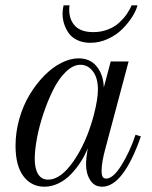

<svg xmlns="http://www.w3.org/2000/svg" viewBox="-20 -686 570 718"><path d="M394 -456.1H460.9L375 -133.8Q359.9 -79.6 359.9 -47.9Q359.9 -31.7 363.8 -24.9Q367.7 -18.1 377 -18.1Q402.8 -18.1 434.1 -67.9Q465.3 -117.7 486.8 -182.1L506.8 -175.8Q440.9 12.2 361.8 12.2Q333 12.2 317.4 -12.2Q301.8 -36.6 301.8 -71.8Q301.8 -94.7 308.1 -131.8Q297.4 -104.5 281.5 -80.1Q265.6 -55.7 245.4 -34.4Q225.1 -13.2 199.2 -0.5Q173.3 12.2 146 12.2Q97.2 12.2 67.6 -27.1Q38.1 -66.4 38.1 -141.1Q38.1 -191.4 52.2 -241.5Q66.4 -291.5 90.6 -331.5Q114.7 -371.6 145 -402.6Q175.3 -433.6 209 -450.7Q242.7 -467.8 273.9 -467.8Q317.4 -467.8 342 -437Q366.7 -406.2 368.2 -358.9ZM160.2 -14.2Q207.5 -14.2 255.9 -84.5Q304.2 -154.8 331.1 -256.8Q346.2 -315.9 346.2 -351.1Q346.2 -394.5 327.4 -419.2Q308.6 -443.8 280.8 -443.8Q253.4 -443.8 226.3 -417.5Q199.2 -391.1 179 -350.3Q158.7 -309.6 142.6 -261.7Q126.5 -213.9 118.2 -168.9Q109.9 -124 109.9 -91.8Q109.9 -55.2 122.6 -34.7Q135.3 -14.2 160.2 -14.2ZM213.9 -634.8Q213.9 -649.9 217.8 -666H240.2Q238.8 -661.6 238.8 -649.9Q238.8 -612.3 260.7 -589.1Q282.7 -565.9 329.1 -565.9Q358.4 -565.9 383.5 -575.7Q408.7 -585.4 425.8 -601.3Q442.9 -617.2 453.9 -633.1Q464.8 -648.9 472.2 -666H494.1Q489.3 -646.5 474.6 -623.3Q460 -600.1 438 -577.9Q416 -555.7 384 -540.8Q352.1 -525.9 317.9 -525.9Q290 -525.9 268.8 -536.1Q247.6 -546.4 236.3 -563Q225.1 -579.6 219.5 -597.7Q213.9 -615.7 213.9 -634.8Z"/></svg>

Font: Flanker Steampunk
Style: Italic
Weight: 400
Italic angle: -12°
Designer: Alexey Kryukov, Leonardo Di Lena
Foundry: Alexey Kryukov, Leonardo Di Lena
Version: 1.210